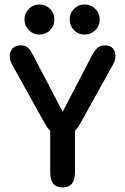

<svg xmlns="http://www.w3.org/2000/svg" viewBox="-20 -828 560 858"><path d="M259.5 9.5Q204.5 9.5 204.5 -56.5V-243.5Q193 -254 181 -275L34 -539.5Q23.5 -557.5 23.5 -578Q23.5 -596 35.8 -610.8Q48 -625.5 73 -625.5Q94 -625.5 106 -613.5Q118 -601.5 131.5 -574.5L260 -328.5L388.5 -575.5Q402 -601.5 415 -613.5Q428 -625.5 448.5 -625.5Q473.5 -625.5 484.8 -611Q496 -596.5 496 -579Q496 -569 493 -558.5Q490 -548 485 -539.5L338 -275Q332.5 -265 327 -257.5Q321.5 -250 315 -244V-56.5Q315 9.5 259.5 9.5ZM156 -673.5Q128.5 -673.5 109 -693Q89.5 -712.5 89.5 -740.5Q89.5 -769 109 -788.5Q128.5 -808 156 -808Q184 -808 203.5 -788.5Q223 -769 223 -740.5Q223 -712.5 203.5 -693Q184 -673.5 156 -673.5ZM358 -673.5Q330 -673.5 310.8 -693Q291.5 -712.5 291.5 -740.5Q291.5 -769 310.8 -788.5Q330 -808 358 -808Q386 -808 405.8 -788.5Q425.5 -769 425.5 -740.5Q425.5 -712.5 405.8 -693Q386 -673.5 358 -673.5Z"/></svg>

Font: Sono Medium
Style: Regular
Weight: 500
Designer: Tyler Finck
Foundry: Tyler Finck
Version: Version 2.112